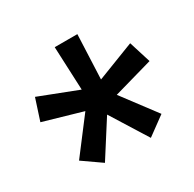

<svg xmlns="http://www.w3.org/2000/svg" viewBox="-103 -820 649 642"><g transform="rotate(-30 221.0 -499.5)"><path d="M162.1 -474.6 13.2 -517.6 40 -600.1 187.5 -543 180.2 -710.9H267.6L260.3 -540L405.3 -596.2L431.6 -512.2L280.3 -469.2L377.9 -339.4L307.1 -287.6L219.2 -428.2L132.3 -292L61 -341.8Z"/></g></svg>

Font: TypoPRO Roboto
Style: Regular
Weight: 500
Designer: Google
Version: Version 2.136; 2016